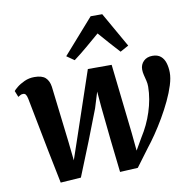

<svg xmlns="http://www.w3.org/2000/svg" viewBox="-93 -923 1014 1022"><g transform="rotate(-10 414.0 -412.0)"><path d="M152.9 10 116.9 -168.4 60.2 -460.2Q56.7 -476.5 51.6 -483Q46.5 -489.5 38.4 -489.5Q28.8 -489.8 23 -486.2Q17.1 -482.6 10 -478.5L-3.5 -512.4Q0.6 -518.2 16.7 -531.5Q32.9 -544.8 57.7 -556.2Q82.5 -567.7 111.9 -567.7Q153 -567.7 171.7 -550.4Q190.3 -533.2 195.1 -500.7L231.4 -194.8L248.4 -36.3L223.3 -39.3L283.7 -216.3L400.1 -560.2H528.8L571.2 -182.3L585 -39.1L556.5 -46.3L618.4 -153.3Q636.4 -181.4 651.2 -212.5Q666 -243.6 676.8 -277Q687.7 -310.5 693.7 -344.5Q699.7 -378.6 700 -412Q700.2 -428.7 696.2 -444.9Q692.3 -461 688.3 -476.7Q684.3 -492.4 684.3 -507.2Q684.3 -533.9 702.3 -551.8Q720.2 -569.8 750.8 -569.8Q778.5 -569.8 795.1 -555.8Q811.6 -541.9 818.8 -518.5Q826.1 -495 826.4 -466.7Q826.8 -437.6 814.8 -399.2Q802.8 -360.7 782.6 -318.1Q762.4 -275.5 737.9 -233.5Q713.3 -191.6 688.5 -155.2Q663.6 -118.8 642.7 -92.7L570.6 4L473.9 9L454 -168.1L435.5 -347.5L428.2 -433.3L401.7 -347.2L336.8 -180L263.3 2.6ZM339.5 -618.7 298.6 -647.2 463.5 -834.3H526.2L633.4 -645.8L587.9 -620.8Q562.4 -648 536.2 -678Q510 -708.1 483.9 -737.8Q448.3 -707.4 412.4 -676.8Q376.5 -646.3 339.5 -618.7Z"/></g></svg>

Font: Merriweather 7pt Light
Style: Italic
Weight: 300
Italic angle: -7.8°
Designer: Eben Sorkin
Foundry: Eben Sorkin
Version: Version 2.200;gftools[0.9.31]